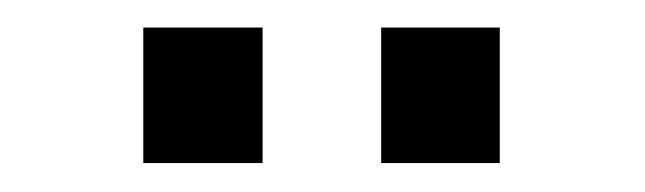

<svg xmlns="http://www.w3.org/2000/svg" viewBox="-20 -726 457 136"><path d="M166 -610.5H81.5V-706.5H166ZM334 -610.5H250V-706.5H334Z"/></svg>

Font: Acari Sans
Style: Regular
Weight: 400
Designer: Alfredo Marco Pradil and Stefan Peev (font) & Cristiano Sobral (main changes)
Foundry: Alfredo Marco Pradil and Stefan Peev (font) & Cristiano Sobral (main changes)
Version: Version 1.063; ttfautohint (v1.8.3)